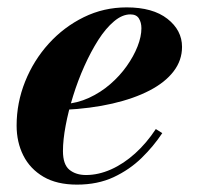

<svg xmlns="http://www.w3.org/2000/svg" viewBox="-20 -490 536 520"><path d="M188.5 10Q134 10 97.8 -11.2Q61.5 -32.5 43.2 -68.8Q25 -105 25 -150Q25 -211.5 48 -269Q71 -326.5 112 -371.8Q153 -417 207 -443.5Q261 -470 323 -470Q394 -470 433.5 -439Q473 -408 473 -363Q473 -326.5 450.2 -296.8Q427.5 -267 385.2 -245Q343 -223 284.5 -209.5Q226 -196 154 -192.5V-208Q189.5 -210.5 221 -225Q252.5 -239.5 278.5 -262Q304.5 -284.5 323.2 -311Q342 -337.5 352.5 -364.2Q363 -391 363 -413.5Q363 -429 356.2 -440Q349.5 -451 333 -451Q311 -451 288.8 -432.2Q266.5 -413.5 246.2 -381.8Q226 -350 208.5 -311Q191 -272 178 -230.2Q165 -188.5 157.8 -149.8Q150.5 -111 150.5 -81Q150.5 -44.5 168 -30.2Q185.5 -16 213 -16Q246.5 -16 280.8 -31.2Q315 -46.5 346 -74.5Q377 -102.5 402 -140.5L419.5 -129.5Q396 -94 363.5 -62.2Q331 -30.5 287.8 -10.2Q244.5 10 188.5 10Z"/></svg>

Font: Bodoni Moda
Style: Bold Italic
Weight: 700
Italic angle: -13°
Version: Version 2.004